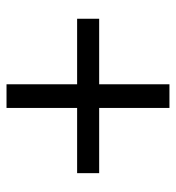

<svg xmlns="http://www.w3.org/2000/svg" viewBox="5 -666 545 595"><g transform="rotate(90 277.5 -368.5)"><path d="M241.2 -116.2V-335H38.1V-403.3H241.2V-621.1H314.5V-403.3H516.6V-335H314.5V-116.2Z"/></g></svg>

Font: irohakakuC Regular
Style: Regular
Weight: 400
Designer: [Source Han Sans]
Ryoko NISHIZUKA Ë•øÂ°öÊ∂ºÂ≠ê (kana & ideographs); Paul D. Hunt (Latin, Greek & Cyrillic); Wenlong ZHAN
Version: Version 1.001.20160904